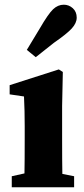

<svg xmlns="http://www.w3.org/2000/svg" viewBox="-20 -796 356 816"><path d="M209 -614 132 -553 94 -584 149 -675Q185 -737 205.5 -756.5Q226 -776 251 -776Q273 -776 289.5 -761Q306 -746 306 -721Q306 -698 285 -675Q264 -652 209 -614ZM244 -345V-210Q244 -106 245 -57L295 -47V0H30V-47L84 -59Q85 -107 85 -210V-260Q85 -326 82 -386L21 -395V-434L230 -501L247 -490Z"/></svg>

Font: TypoPRO Source Serif Pro
Style: Bold
Weight: 700
Designer: Frank Grießhammer
Foundry: Adobe Systems Incorporated
Version: Version 1.017;PS 1.0;hotconv 1.0.79;makeotf.lib2.5.61930